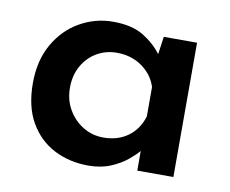

<svg xmlns="http://www.w3.org/2000/svg" viewBox="-58 -515 715 597"><g transform="rotate(10 299.5 -216.0)"><path d="M255 11Q195 11 146.5 -14Q98 -39 69.5 -88.5Q41 -138 41 -212Q41 -283 70.5 -335Q100 -387 149 -415Q198 -443 254 -443Q314 -443 350.5 -420.5Q387 -398 409 -368L417 -424H522V0H408V-62Q397 -49 376.5 -32Q356 -15 325.5 -2Q295 11 255 11ZM286 -83Q331 -83 363 -106Q395 -129 408 -171V-264Q396 -302 362 -326Q328 -350 282 -350Q248 -350 219.5 -333.5Q191 -317 174 -287Q157 -257 157 -218Q157 -179 175 -148.5Q193 -118 222 -100.5Q251 -83 286 -83Z"/></g></svg>

Font: Reem Kufi Medium
Style: Regular
Weight: 500
Designer: Khaled Hosny
Version: Version 1.001